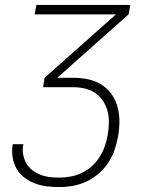

<svg xmlns="http://www.w3.org/2000/svg" viewBox="-20 -550 640 775"><path d="M219 205Q193 205 168 202Q143 199 120 190Q97 181 78 166.5Q59 152 47 131Q35 110 31 85Q27 60 31 35Q31 34 31 33.5Q31 33 32 32H74Q74 33 74 33.5Q74 34 74 34Q70 54 73.5 73.5Q77 93 86 109Q95 125 110 136.5Q125 148 142.5 155Q160 162 179.5 164.5Q199 167 219 167Q242 167 265.5 162.5Q289 158 311 147.5Q333 137 351.5 120Q370 103 383 82Q396 61 403.5 38.5Q411 16 415 -7Q419 -31 419.5 -55.5Q420 -80 414 -102Q408 -124 395.5 -143Q383 -162 364.5 -174.5Q346 -187 323 -192.5Q300 -198 276 -198H154L160 -236L448 -492H120L127 -530H506L499 -492L211 -236H276Q306 -236 335 -230Q364 -224 388.5 -209Q413 -194 429.5 -171Q446 -148 454 -120Q462 -92 462 -62Q462 -32 457 -1Q452 26 443 53.5Q434 81 418 105.5Q402 130 379 150Q356 170 329.5 182.5Q303 195 275 200Q247 205 219 205Z"/></svg>

Font: Iosevka Curly XLtEx
Style: Italic
Weight: 200
Width: 7
Italic angle: -9°
Monospace: yes
Designer: Belleve Invis
Foundry: Belleve Invis
Version: Version 11.1.0; ttfautohint (v1.8.3)